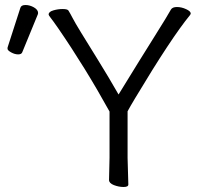

<svg xmlns="http://www.w3.org/2000/svg" viewBox="-20 -737 799 766"><path d="M415 -19 417 -108V-292Q321 -466 211 -626Q190 -656 182 -666Q174 -676 174 -679Q174 -690 192.5 -695.5Q211 -701 230 -701Q249 -701 253 -695Q261 -682 270 -664.5Q279 -647 303.5 -607Q328 -567 370.5 -498.5Q413 -430 453 -360Q542 -505 595.5 -590Q649 -675 662 -699Q668 -709 686 -709Q704 -709 722.5 -700.5Q741 -692 741 -683Q741 -682 739 -678Q664 -587 519 -345Q498 -310 489 -293V-107L492 -1Q492 9 473 9Q454 9 434.5 1.5Q415 -6 415 -19ZM61 -705Q64 -717 81.5 -717Q99 -717 115.5 -707.5Q132 -698 132 -685Q132 -682 131 -680L69 -529Q66 -520 52.5 -520Q39 -520 24.5 -528Q10 -536 10 -542.5Q10 -549 11 -550Z"/></svg>

Font: QiushuiShotai
Style: Regular
Weight: 600
Designer: Fontworks Inc.
Foundry: Fontworks Inc.
Version: Version 1.250